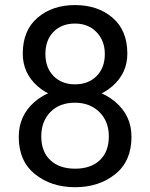

<svg xmlns="http://www.w3.org/2000/svg" viewBox="-20 -741 602 770"><path d="M507.3 -192.4Q507.3 -94.7 442.1 -42.5Q377 9.8 281.2 9.8Q185.5 9.8 120.4 -42.5Q55.2 -94.7 55.2 -192.4Q55.2 -276.9 118.2 -332Q181.2 -387.2 280.3 -387.2Q378.4 -387.2 442.9 -332Q507.3 -276.9 507.3 -192.4ZM416.5 -194.3Q416.5 -253.9 378.7 -291.5Q340.8 -329.1 280.3 -329.1Q218.3 -329.1 181.9 -291.5Q145.5 -253.9 145.5 -194.3Q145.5 -132.8 181.9 -98.6Q218.3 -64.5 281.2 -64.5Q344.2 -64.5 380.4 -98.6Q416.5 -132.8 416.5 -194.3ZM490.7 -525.9Q490.7 -447.8 430.9 -395.5Q371.1 -343.3 281.2 -343.3Q189.5 -343.3 130.4 -395.5Q71.3 -447.8 71.3 -525.9Q71.3 -619.1 130.6 -669.9Q189.9 -720.7 280.8 -720.7Q372.1 -720.7 431.4 -669.9Q490.7 -619.1 490.7 -525.9ZM400.4 -524.4Q400.4 -577.6 367.2 -612.1Q334 -646.5 280.8 -646.5Q227.5 -646.5 194.8 -613.5Q162.1 -580.6 162.1 -524.4Q162.1 -469.2 194.8 -436Q227.5 -402.8 281.2 -402.8Q334.5 -402.8 367.4 -436Q400.4 -469.2 400.4 -524.4Z"/></svg>

Font: RobotoDEMO
Style: Regular
Weight: 400
Designer: Christian Robertson
Foundry: Google
Version: Version 2.136